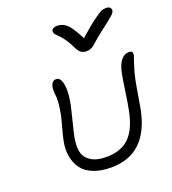

<svg xmlns="http://www.w3.org/2000/svg" viewBox="-153 -1027 982 1096"><g transform="rotate(-20 337.5 -479.0)"><path d="M617.2 -912.1Q632.8 -912.1 640.6 -903.8Q648.4 -895.5 646 -883.8Q643.6 -873.5 627.2 -858.4Q610.8 -843.3 549.8 -796.9Q527.8 -780.3 506.3 -761.7Q484.9 -743.2 476.1 -735.6Q467.3 -728 455.8 -722.9Q444.3 -717.8 430.2 -717.8Q408.2 -717.8 394.8 -728.3Q381.3 -738.8 367.2 -769Q355 -793.9 341.3 -814.2Q327.6 -834.5 317.6 -844.7Q307.6 -855 299.1 -863.5Q290.5 -872.1 287.1 -878.7Q283.7 -885.3 285.2 -893.1Q286.6 -901.4 295.9 -906.7Q305.2 -912.1 317.9 -912.1Q352.5 -912.1 377.7 -888.9Q402.8 -865.7 439.9 -793Q500.5 -847.2 538.8 -875Q577.1 -902.8 590.1 -907.5Q603 -912.1 617.2 -912.1ZM335 -45.9Q273.4 -45.9 228.5 -63.7Q183.6 -81.5 159.9 -113.3Q136.2 -145 127.9 -189Q119.6 -232.9 130.9 -285.2Q136.7 -314 150.1 -362.5Q163.6 -411.1 167 -428.2Q174.3 -466.8 176.5 -495.8Q178.7 -524.9 176.8 -537.4Q174.8 -549.8 174.3 -565.2Q173.8 -580.6 175.8 -591.8Q183.1 -627.9 210 -627.9Q225.6 -627.9 235.6 -611.6Q245.6 -595.2 248 -557.4Q250.5 -519.5 237.8 -457Q233.4 -435.5 217.3 -372.6Q201.2 -309.6 194.8 -277.8Q187 -231.4 192.1 -199.7Q197.3 -168 217.8 -148.4Q238.3 -128.9 265.6 -120.4Q293 -111.8 329.1 -111.8Q418.5 -111.8 468.3 -160.4Q518.1 -209 539.1 -314Q548.3 -358.4 557.6 -425.8Q566.9 -493.2 575.2 -534.2Q584.5 -580.1 604.7 -605.5Q625 -630.9 652.8 -630.9Q666 -630.9 671.4 -624.8Q676.8 -618.7 673.8 -603Q672.4 -596.2 658.4 -557.1Q644.5 -518.1 634.8 -470.2Q628.9 -442.4 619.6 -384.5Q610.4 -326.7 605 -299.8Q554.2 -45.9 335 -45.9Z"/></g></svg>

Font: Shantell Sans Irregular Bouncy
Style: Italic
Weight: 300
Italic angle: -11.31°
Designer: Stephen Nixon, Anya Danilova, Shantell Martin
Foundry: Arrow Type
Version: Version 1.006;[9816181b4]